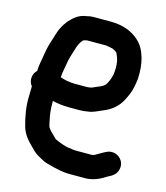

<svg xmlns="http://www.w3.org/2000/svg" viewBox="-136 -867 1014 1171"><g transform="rotate(15 370.5 -281.5)"><path d="M359.6 45.5C330.7 38.1 302.4 28 277.4 15.7L237.8 -23.8C231.7 -29.9 229.2 -34.3 222.8 -43.4C218.6 -52.4 215.7 -66.2 212.2 -84.5C203.9 -122.8 200.5 -153.3 200.5 -197V-204.8C231.5 -197.4 268.5 -192.5 305 -192.5H371C390.1 -192.5 406.9 -194.3 423.8 -197.6C456.4 -200.9 484.5 -217.6 506.5 -226.3C538.6 -238.4 565.2 -254.5 587.7 -277C614.1 -301.7 628.4 -333.4 642.4 -364.9C656.5 -395.9 661 -428.7 666.4 -466.2C666.4 -466.5 666.5 -466.9 666.5 -467.2C672.6 -564.5 650.4 -651.7 596.5 -700.2C554.3 -739.8 493.3 -763.5 415 -763.5H308C294.7 -763.5 283.1 -762 268.2 -758.2L248.4 -754.2C231.4 -750.4 215.6 -742.7 199.6 -731.1C165.1 -705.2 137.8 -669.3 120.4 -626.7C110.7 -602.3 103.1 -569.7 94.2 -546.2C85.2 -519 79.9 -490.4 74.6 -458.8C70.3 -425.6 61.6 -396.9 60.6 -356.9C45.8 -343.1 37.5 -325 37.5 -304C37.5 -286.8 42 -272.4 53.5 -257.5V-249.2C52.9 -231.8 52.5 -214 52.5 -199.3C49.5 -127.9 62.6 -65 78 -9.6C92 38.5 119.9 67.6 149.2 96.8L166.2 113.8C173.8 121.5 180.3 127.2 188.4 133C202 143.7 220.2 151 232.4 158.6C248.6 168.7 270.4 174.6 290.1 179.2C324.1 187.7 366.5 199.5 412 199.5H515C531.2 199.5 548.8 195.9 560 193.1C587 186.4 616.8 170.8 636.9 157.4C640.5 155.1 640.4 155.3 642.6 154.2C665.2 142.9 691 129.2 700.5 97.6C713.6 53.9 686.4 16.5 650.7 5.9C632.8 0.7 612.5 1.9 594 12C583.1 18 569.3 24.5 555.4 33.4C542.8 40.9 527.6 51.5 515 51.5H409C395.9 51.5 380.2 46.1 359.6 45.5ZM308 -615.5H426.9C444.5 -612.4 448.7 -611.7 467.8 -608.1C467.8 -608.1 468.2 -607.9 468.4 -607.8L486.1 -599C489 -597.3 492.7 -594.8 496.6 -591.6C501.7 -584.7 506.1 -570.3 510.5 -560.2C516.5 -545.1 519.5 -521.2 519.5 -498C519.5 -485.1 517.9 -470.5 516.6 -457.9C511.1 -430.4 498.4 -397.1 483.2 -381.8C467.7 -366.3 441.1 -360.5 414.4 -347.2C405.2 -342.6 388.9 -340.5 371 -340.5H302C268.3 -340.5 236 -347.2 209.3 -357.1C210.3 -368.1 211.8 -380.5 213.3 -390L221.4 -436.1C227.1 -478 236.5 -502.6 248 -540.4C257.4 -571.4 265.1 -591.8 285.4 -610.2C293.6 -612.1 303.2 -615.5 308 -615.5Z"/></g></svg>

Font: Smoothie
Style: SeBd
Weight: 600
Foundry: Cannot Into Space Fonts
Version: Version 0.8